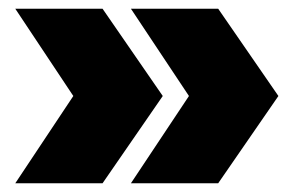

<svg xmlns="http://www.w3.org/2000/svg" viewBox="-20 -494 683 440"><path d="M15 -74 148 -274 15 -474H215L353 -274L215 -74ZM280 -74 413 -274 280 -474H480L618 -274L480 -74Z"/></svg>

Font: Montserrat Thin Black
Style: Regular
Weight: 900
Version: Version 9.000